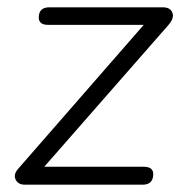

<svg xmlns="http://www.w3.org/2000/svg" viewBox="-20 -505 499 525"><path d="M48 0Q29 0 22.5 -14.5Q16 -29 31 -45L373 -437H112Q86 -437 86 -457Q86 -485 115 -485H425Q446 -485 451.5 -470Q457 -455 440 -436L101 -49H373Q399 -49 399 -29Q399 0 370 0Z"/></svg>

Font: Nunito Light
Style: Italic
Weight: 300
Italic angle: -9°
Designer: Vernon Adams
Foundry: Vernon Adams
Version: Version 3.601; ttfautohint (v1.8.2.53-6de2)